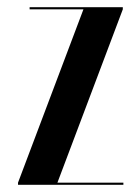

<svg xmlns="http://www.w3.org/2000/svg" viewBox="-20 -515 387 535"><path d="M323.8 0V-6H140L322.2 -489V-495H62.5V-489H212.5L30.2 -6V0Z"/></svg>

Font: Moniqa Black
Style: Regular
Weight: 900
Designer: Rajesh Rajput
Foundry: Rajesh Rajput
Version: Version 1.000